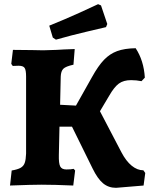

<svg xmlns="http://www.w3.org/2000/svg" viewBox="-20 -885 722 920"><path d="M676 -56 668 4 536 15Q500 15 474 -6.5Q448 -28 424 -77L325 -278H265L262 -142Q261 -102 268.5 -87.5Q276 -73 298 -73Q321 -73 333 -76L340 -68L331 4Q239 0 178 0Q134 0 28 4L36 -68Q65 -73 79 -81Q93 -89 98.5 -104.5Q104 -120 105 -149V-518Q105 -549 98 -559.5Q91 -570 69 -570L41 -569L34 -579L42 -646L136 -645Q159 -644 187 -644L251 -646Q277 -648 338 -650L332 -575Q295 -567 283.5 -555.5Q272 -544 271 -518L268 -383L344 -379L421 -516Q451 -570 478.5 -598.5Q506 -627 541 -640Q576 -653 630 -654Q669 -595 674 -513L658 -496Q634 -501 608 -501Q572 -501 549.5 -484.5Q527 -468 503 -426L459 -352L562 -155Q584 -113 611 -91Q638 -69 667 -69ZM233 -705 216 -762Q288 -791 359 -823Q430 -855 450 -865L464 -859L494 -770L488 -755Q467 -750 394.5 -733Q322 -716 248 -695Z"/></svg>

Font: Alegreya SC ExtraBold
Style: Regular
Weight: 800
Designer: Juan Pablo del Peral
Foundry: Huerta Tipografica
Version: Version 2.007; ttfautohint (v1.6)